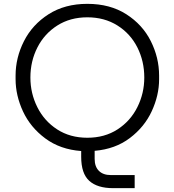

<svg xmlns="http://www.w3.org/2000/svg" viewBox="-20 -769 907 998"><path d="M402 46V16Q293 8 215.5 -49.5Q138 -107 99.5 -190Q61 -273 61 -358V-376Q61 -469 104.5 -555Q148 -641 232.5 -695Q317 -749 434 -749Q552 -749 636.5 -695Q721 -641 764 -555Q807 -469 807 -376V-357Q807 -274 769 -191.5Q731 -109 655 -51.5Q579 6 472 15V57Q472 97 494 119Q516 141 556 141H680V209H568Q486 209 444 171Q402 133 402 46ZM730 -366Q730 -451 694 -522.5Q658 -594 590.5 -636.5Q523 -679 434 -679Q345 -679 278 -636.5Q211 -594 174.5 -522.5Q138 -451 138 -366Q138 -284 174 -212Q210 -140 277 -96.5Q344 -53 434 -53Q524 -53 591 -96.5Q658 -140 694 -212Q730 -284 730 -366Z"/></svg>

Font: Sora-SIA Light
Style: Regular
Weight: 300
Designer: Jonathan Barnbrook, Julián Moncada
Foundry: Barnbrook Fonts
Version: Version 2.000